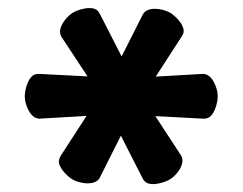

<svg xmlns="http://www.w3.org/2000/svg" viewBox="-20 -594 612 484"><path d="M372.6 -400.9 438 -502C439.9 -504.9 441.4 -507.8 442.4 -510.7C442.9 -512.7 442.9 -514.6 442.9 -516.6C442.9 -533.7 420.9 -554.7 408.7 -562C407.7 -562.5 407.2 -562.5 406.7 -563C398.9 -567.4 384.3 -571.8 370.6 -571.8C357.9 -571.8 346.2 -568.4 340.3 -558.1L286.6 -451.7L231.9 -558.6C230.5 -561.5 228.5 -564.5 226.6 -566.4C221.7 -571.8 214.4 -573.7 205.6 -573.7C190.9 -573.7 173.8 -567.9 165.5 -563C164.6 -562.5 164.1 -562 163.6 -562C151.4 -554.7 131.3 -533.2 131.3 -514.2C131.3 -510.3 132.3 -505.9 134.3 -502L200.7 -401.4L79.6 -407.7C76.2 -407.7 72.8 -407.7 69.8 -406.7C51.3 -402.8 42.5 -367.7 42.5 -352.1V-350.1C42.5 -332.5 55.2 -294.9 79.6 -294.9L198.2 -301.8L133.3 -201.7C131.3 -198.7 129.9 -195.8 129.4 -192.4C128.4 -190.9 128.4 -189 128.4 -187C128.4 -169.9 150.9 -148.4 163.1 -141.6C163.6 -141.1 164.1 -140.6 164.6 -140.6C172.4 -136.2 187 -131.8 201.2 -131.8C213.4 -131.8 225.1 -135.3 231 -145L284.7 -252L339.4 -144.5C340.8 -141.6 342.8 -138.7 345.2 -136.7C349.6 -131.8 357.4 -129.9 365.7 -129.9C380.4 -129.9 397.5 -135.7 406.2 -140.6C406.7 -141.1 407.2 -141.1 407.7 -141.6C420.4 -148.4 439.9 -169.9 439.9 -189C439.9 -193.4 439 -197.3 437 -201.2L371.6 -301.3L491.7 -294.9C495.1 -294.9 498.5 -294.9 501.5 -295.9C520 -299.8 528.8 -335 528.8 -350.6V-352.5C528.8 -370.1 516.1 -407.7 491.7 -407.7Z"/></svg>

Font: Tuffy
Style: Bold
Weight: 700
Designer: Thatcher Ulrich, Karoly Barta, Michael Everson
Version: Version 001.270